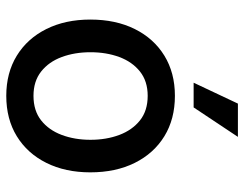

<svg xmlns="http://www.w3.org/2000/svg" viewBox="-106 -691 809 637"><g transform="rotate(90 298.5 -372.5)"><path d="M297.9 11.2Q221.7 11.2 164.8 -23.7Q107.9 -58.6 76.4 -121.6Q44.9 -184.6 44.9 -267.6Q44.9 -352.1 76.4 -415.3Q107.9 -478.5 164.8 -513.4Q221.7 -548.3 297.9 -548.3Q375 -548.3 431.9 -513.4Q488.8 -478.5 520.3 -415.3Q551.8 -352.1 551.8 -267.6Q551.8 -184.6 520.3 -121.6Q488.8 -58.6 431.9 -23.7Q375 11.2 297.9 11.2ZM297.9 -79.1Q347.2 -79.1 379.4 -104.5Q411.6 -129.9 427.7 -172.9Q443.8 -215.8 443.8 -268.1Q443.8 -320.8 427.7 -363.8Q411.6 -406.7 379.4 -432.4Q347.2 -458 297.9 -458Q249.5 -458 217.3 -432.4Q185.1 -406.7 169.2 -363.8Q153.3 -320.8 153.3 -268.1Q153.3 -215.8 169.2 -172.9Q185.1 -129.9 217.3 -104.5Q249.5 -79.1 297.9 -79.1ZM254.4 -610.4 323.7 -757.3H434.1L336.4 -610.4Z"/></g></svg>

Font: Inter 17pt Medium
Style: Regular
Weight: 500
Version: Version 4.001;git-66647c0bb